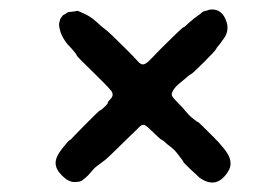

<svg xmlns="http://www.w3.org/2000/svg" viewBox="-20 -486 587 404"><path d="M388 -447 399 -455Q400 -455 403.5 -458.5Q407 -462 412 -463Q417 -464 417.5 -464.5Q418 -465 423 -466Q448 -468 457 -439Q462 -421 452 -406.5Q442 -392 439 -389Q436 -386 434.5 -382.5Q433 -379 409.5 -355.5Q386 -332 382 -330Q378 -328 375.5 -325.5Q373 -323 368.5 -319.5Q364 -316 357.5 -310.5Q351 -305 347.5 -300.5Q344 -296 343 -293Q340 -288 342.5 -283.5Q345 -279 355 -269Q365 -259 371 -251.5Q377 -244 382.5 -239.5Q388 -235 392 -232Q396 -229 397 -229Q398 -229 428 -199Q458 -169 463 -154Q468 -139 461 -127Q437 -86 400 -112Q391 -120 378.5 -132Q366 -144 366 -145Q366 -146 363 -150Q360 -154 353.5 -162.5Q347 -171 339 -177Q331 -183 327.5 -186.5Q324 -190 320 -192Q316 -194 303 -207Q290 -220 285 -222.5Q280 -225 275 -220.5Q270 -216 238 -184.5Q206 -153 202.5 -150.5Q199 -148 192 -142.5Q185 -137 182 -135Q179 -133 171.5 -124Q164 -115 160.5 -112.5Q157 -110 153 -106.5Q149 -103 136.5 -103Q124 -103 110.5 -116.5Q97 -130 97 -143Q97 -156 110.5 -173Q124 -190 126.5 -191Q129 -192 129 -192.5Q129 -193 159 -223.5Q189 -254 191 -254Q193 -254 200.5 -261.5Q208 -269 207 -270Q206 -271 211.5 -276.5Q217 -282 217 -286.5Q217 -291 214 -295Q204 -307 172.5 -337.5Q141 -368 141 -370Q141 -372 136 -377.5Q131 -383 130 -384.5Q129 -386 122 -393Q110 -408 106.5 -421.5Q103 -435 105 -439.5Q107 -444 106 -445L107 -446Q107 -446 109.5 -450Q112 -454 113.5 -454.5Q115 -455 118 -457Q121 -459 121.5 -459.5Q122 -460 124 -460.5Q126 -461 132.5 -461.5Q139 -462 141 -463Q143 -464 151 -460Q169 -453 183 -440Q197 -427 200.5 -425Q204 -423 217.5 -410Q231 -397 247 -381Q263 -365 269.5 -357.5Q276 -350 281 -350.5Q286 -351 291.5 -356Q297 -361 317 -382Q355 -420 366 -429Q366 -427 371.5 -432.5Q377 -438 378 -438.5Q379 -439 383.5 -443Q388 -447 388 -447Z"/></svg>

Font: TT2020 Style E
Style: Regular
Weight: 400
Version: Version 00.2